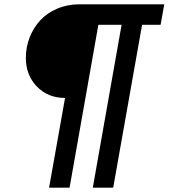

<svg xmlns="http://www.w3.org/2000/svg" viewBox="-20 -707 783 892"><path d="M208 165 282.2 -252Q202.6 -252 151.4 -304.9Q100.1 -357.9 100.1 -438Q100.1 -487.8 117.7 -533Q135.3 -578.1 166.7 -612.3Q198.2 -646.5 245.6 -666.7Q293 -687 349.1 -687H743.2L726.1 -591.8H640.1L505.9 165H411.1L544.9 -591.8H437L303.2 165Z"/></svg>

Font: Archivo Expanded SemiBold
Style: Italic
Weight: 600
Width: 7
Italic angle: -10°
Designer: Hector Gatti
Foundry: Omnibus-Type
Version: Version 2.001